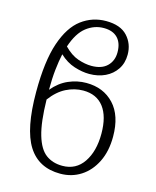

<svg xmlns="http://www.w3.org/2000/svg" viewBox="-116 -851 766 941"><g transform="rotate(15 266.5 -380.5)"><path d="M280 10Q170 10 116.5 -75Q63 -160 63 -347Q63 -503 94.5 -596Q126 -689 181 -730Q236 -771 305 -771Q378 -771 413.5 -732.5Q449 -694 449 -639Q449 -596 428 -564.5Q407 -533 371.5 -516Q336 -499 291 -499Q255 -499 214.5 -512Q174 -525 139 -558Q131 -522 126 -476Q121 -430 121 -373Q156 -415 200 -434Q244 -453 290 -453Q377 -453 430.5 -396Q484 -339 484 -232Q484 -158 457 -103.5Q430 -49 384 -19.5Q338 10 280 10ZM303 -735Q255 -735 215 -704Q175 -673 151 -601Q186 -565 222.5 -552.5Q259 -540 291 -540Q343 -540 370.5 -567Q398 -594 398 -637Q398 -684 373.5 -709.5Q349 -735 303 -735ZM285 -413Q241 -413 199 -392Q157 -371 122 -324Q124 -209 143 -145Q162 -81 196.5 -55.5Q231 -30 280 -30Q349 -30 387 -86Q425 -142 425 -231Q425 -319 389 -366Q353 -413 285 -413Z"/></g></svg>

Font: Noto Serif SemiCondensed Light
Style: Regular
Weight: 300
Width: 4
Designer: Monotype Design Team
Foundry: Monotype Imaging Inc.
Version: Version 2.013